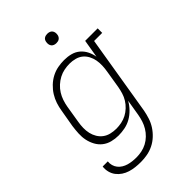

<svg xmlns="http://www.w3.org/2000/svg" viewBox="-270 -823 1140 1140"><g transform="rotate(-45 300.0 -253.0)"><path d="M212 213Q189 213 166.5 210.5Q144 208 123 201.5Q102 195 84 183Q66 171 53 154Q40 137 34.5 115Q29 93 32 71H75Q73 88 77.5 104Q82 120 92 132.5Q102 145 116 153.5Q130 162 145.5 166.5Q161 171 178 173Q195 175 212 175Q234 175 256.5 170.5Q279 166 300 155Q321 144 338.5 127Q356 110 368 90Q380 70 387 48.5Q394 27 398 4L415 -98Q401 -73 380.5 -52Q360 -31 335.5 -17Q311 -3 283.5 2.5Q256 8 229 8Q229 8 229 8Q229 8 229 8Q201 8 174 1Q147 -6 126 -22.5Q105 -39 92 -63Q79 -87 73.5 -113.5Q68 -140 69.5 -168.5Q71 -197 75 -226L94 -336Q98 -362 106.5 -388Q115 -414 130 -438Q145 -462 166 -482Q187 -502 212 -515Q237 -528 263.5 -533Q290 -538 317 -538Q346 -538 372.5 -531Q399 -524 419 -507Q439 -490 451 -466Q463 -442 467 -416L486 -530H591V-492H523L440 11Q435 37 426.5 63.5Q418 90 402.5 114Q387 138 365.5 158Q344 178 318.5 190.5Q293 203 266 208Q239 213 212 213ZM249 -30Q270 -30 292.5 -34.5Q315 -39 335 -49.5Q355 -60 372.5 -76.5Q390 -93 402 -112.5Q414 -132 420.5 -153.5Q427 -175 431 -197L449 -307Q453 -330 454 -353.5Q455 -377 451 -399Q447 -421 436.5 -441Q426 -461 409.5 -474.5Q393 -488 370.5 -494Q348 -500 325 -500Q302 -500 279.5 -495.5Q257 -491 236 -480Q215 -469 197 -452.5Q179 -436 166.5 -416Q154 -396 146.5 -374Q139 -352 135 -329L117 -219Q113 -196 112.5 -172.5Q112 -149 117 -127Q122 -105 133.5 -86Q145 -67 162.5 -54Q180 -41 202.5 -35.5Q225 -30 249 -30ZM356 -641Q347 -641 338.5 -644Q330 -647 324.5 -654Q319 -661 317.5 -670.5Q316 -680 318 -690Q319 -696 322 -702Q325 -708 331 -712Q337 -716 343.5 -717.5Q350 -719 356 -719Q366 -719 374.5 -716Q383 -713 388.5 -706Q394 -699 395.5 -689.5Q397 -680 395 -670Q394 -664 390.5 -658Q387 -652 381.5 -648Q376 -644 369.5 -642.5Q363 -641 356 -641Z"/></g></svg>

Font: Iosevka Curly Slab XLtEx
Style: Italic
Weight: 200
Width: 7
Italic angle: -9°
Monospace: yes
Designer: Belleve Invis
Foundry: Belleve Invis
Version: Version 11.1.0; ttfautohint (v1.8.3)